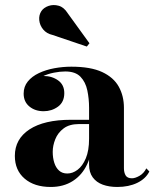

<svg xmlns="http://www.w3.org/2000/svg" viewBox="-20 -733 620 763"><path d="M446 10Q413.5 10 388.2 0.8Q363 -8.5 348.5 -28.2Q334 -48 334 -79V-304.5Q334 -340.5 327 -373.8Q320 -407 299.8 -428Q279.5 -449 239.5 -449Q218.5 -449 194.2 -444.2Q170 -439.5 148.2 -429Q126.5 -418.5 112.5 -401.8Q98.5 -385 98.5 -361H75Q75 -392.5 98.8 -411.8Q122.5 -431 153.5 -431Q186.5 -431 211 -413.5Q235.5 -396 235.5 -363Q235.5 -327.5 210.5 -309.2Q185.5 -291 153.5 -291Q119.5 -291 96.8 -309.8Q74 -328.5 74 -361Q74 -389 90.5 -409.2Q107 -429.5 134.5 -442.5Q162 -455.5 195.8 -461.8Q229.5 -468 263.5 -468Q340 -468 385.8 -446.8Q431.5 -425.5 452 -388.5Q472.5 -351.5 472.5 -304.5V-64.5Q472.5 -47.5 479.2 -36Q486 -24.5 504.5 -24.5Q517 -24.5 534.2 -34.2Q551.5 -44 561.5 -64L573.5 -51.5Q559 -22.5 525.2 -6.2Q491.5 10 446 10ZM181.5 10Q116.5 10 77.8 -23.2Q39 -56.5 39 -113.5Q39 -180.5 97.2 -218.8Q155.5 -257 262 -257H380.5V-240H294Q256 -240 233 -222.8Q210 -205.5 199.8 -180Q189.5 -154.5 189.5 -129.5Q189.5 -105.5 195.8 -86Q202 -66.5 214.8 -55Q227.5 -43.5 247.5 -43.5Q268.5 -43.5 288.2 -58.2Q308 -73 321 -103.8Q334 -134.5 334 -182H346.5Q346.5 -123.5 326.5 -80.5Q306.5 -37.5 269.5 -13.8Q232.5 10 181.5 10ZM325 -548 189 -594Q165 -599.5 151.5 -616Q138 -632.5 136 -652.8Q134 -673 144.5 -689Q154 -703 173 -709.5Q192 -716 213 -710.2Q234 -704.5 249 -680.5L335.5 -561Z"/></svg>

Font: Bodoni Moda
Style: Bold
Weight: 700
Designer: Owen Earl
Foundry: indestructible type
Version: Version 2.005